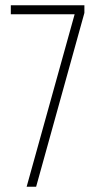

<svg xmlns="http://www.w3.org/2000/svg" viewBox="-20 -708 366 728"><path d="M81 0 263 -654H21V-688H300V-659L117 0Z"/></svg>

Font: Saira ExtraCondensed Thin
Style: Regular
Weight: 250
Width: 2
Designer: Hector Gatti with collaboration of the Omnibus-Type team
Foundry: Omnibus-Type
Version: Version 1.101